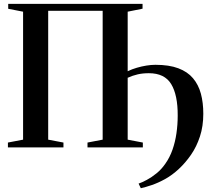

<svg xmlns="http://www.w3.org/2000/svg" viewBox="-20 -763 1095 994"><path d="M22.5 -743H718V-718L641 -702.5V-40L719.5 -25V0H433V-25L511.5 -40V-707H229.5V-40L308.5 -25V0H21V-25L99.5 -40V-702.5L22.5 -717.5ZM709 211.5 697.5 187.5Q715.5 181.5 740.2 168.2Q765 155 790.8 134Q816.5 113 836 84.5Q859 52 873 12Q887 -28 893.5 -73Q900 -118 900 -164.5Q900.5 -271.5 866.2 -327.8Q832 -384 750.5 -384Q719 -384 692.8 -378Q666.5 -372 641.5 -360.5L635 -379L641.5 -394.5Q663.5 -405 688.2 -412.2Q713 -419.5 737.8 -423.5Q762.5 -427.5 784.5 -427.5Q855.5 -427.5 903.2 -409.5Q951 -391.5 979.2 -358Q1007.5 -324.5 1020 -278Q1032.5 -231.5 1032.5 -174Q1032.5 -109.5 1015.2 -56.8Q998 -4 969.2 37.8Q940.5 79.5 905.5 112Q871 144 834.8 164Q798.5 184 766 195Q733.5 206 709 211.5Z"/></svg>

Font: Merriweather 120pt SemiBold
Style: Regular
Weight: 600
Version: Version 2.100